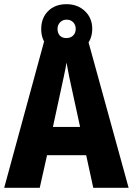

<svg xmlns="http://www.w3.org/2000/svg" viewBox="-20 -898 635 918"><path d="M426 0 392 -156H205L170 0H0L195 -715H398L595 0ZM326 -461Q318 -496 310.5 -532.5Q303 -569 298 -599Q294 -572 285 -531.5Q276 -491 270 -462L233 -291H363ZM298 -641Q243 -641 210 -674Q177 -707 177 -759Q177 -812 210 -845Q243 -878 298 -878Q351 -878 386 -845Q421 -812 421 -760Q421 -708 386.5 -674.5Q352 -641 298 -641ZM298 -716Q317 -716 329.5 -728Q342 -740 342 -760Q342 -779 330 -791.5Q318 -804 298 -804Q280 -804 267.5 -791.5Q255 -779 255 -760Q255 -740 266 -728Q277 -716 298 -716Z"/></svg>

Font: Noto Sans Kannada Condensed ExtraBold
Style: Regular
Weight: 800
Width: 3
Designer: Jelle Bosma - Monotype Design Team
Foundry: Monotype Imaging Inc.
Version: Version 2.005; ttfautohint (v1.8.4.7-5d5b)